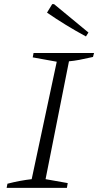

<svg xmlns="http://www.w3.org/2000/svg" viewBox="-20 -907 474 927"><path d="M12 0 16 -20Q47 -28 76.5 -33.5Q106 -39 133 -42L254 -609L138 -630L142 -651H434L429 -632Q390 -623 363 -618Q336 -613 313 -611L200 -42L307 -23L303 0ZM395 -731Q345 -758 298.5 -786.5Q252 -815 207 -846L232 -887H241L407 -750Z"/></svg>

Font: Piazzolla Thin ExtraLight
Style: Italic
Weight: 250
Italic angle: -11.3°
Version: Version 2.005